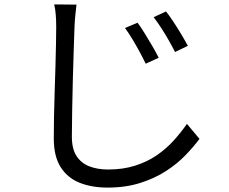

<svg xmlns="http://www.w3.org/2000/svg" viewBox="-20 -793 1040 871"><path d="M604 -690Q617 -673 635 -644Q653 -615 670.5 -585Q688 -555 700 -531L641 -504Q628 -531 612.5 -559.5Q597 -588 580.5 -615.5Q564 -643 547 -666ZM733 -741Q747 -724 765.5 -696Q784 -668 802 -638Q820 -608 832 -585L774 -557Q761 -583 745 -611Q729 -639 711.5 -666Q694 -693 677 -715ZM327 -772Q324 -747 321.5 -722Q319 -697 318 -671Q317 -629 314.5 -567Q312 -505 310.5 -435.5Q309 -366 307.5 -297Q306 -228 306 -173Q306 -118 327 -85.5Q348 -53 385 -38.5Q422 -24 470 -24Q538 -24 593 -41.5Q648 -59 691 -88.5Q734 -118 767.5 -155Q801 -192 828 -231L885 -163Q859 -128 821.5 -89Q784 -50 733 -17Q682 16 616 37Q550 58 468 58Q396 58 341 36Q286 14 255 -35Q224 -84 224 -165Q224 -210 225 -264.5Q226 -319 228 -377Q230 -435 231.5 -490.5Q233 -546 234 -593Q235 -640 235 -671Q235 -700 233 -725.5Q231 -751 226 -773Z"/></svg>

Font: Noto Sans TC
Style: Regular
Weight: 400
Designer: Ryoko NISHIZUKA  (kana, bopomofo & ideographs); Paul D. Hunt (Latin, Greek & Cyrillic); Sandoll Communications , Soo-you
Foundry: Adobe
Version: Version 2.004-H2;hotconv 1.0.118;makeotfexe 2.5.65603